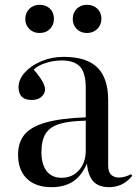

<svg xmlns="http://www.w3.org/2000/svg" viewBox="-20 -763 569 797"><path d="M194 14Q128 14 91.5 -21.5Q55 -57 55 -121Q55 -171 81 -203.5Q107 -236 168.5 -254Q230 -272 336 -276V-398Q336 -460 312.5 -486Q289 -512 236 -512Q202 -512 169.5 -501.5Q137 -491 120 -474Q146 -444 156.5 -424.5Q167 -405 167 -392Q167 -375 152.5 -361.5Q138 -348 112 -348Q57 -348 57 -401Q57 -433 83 -462Q109 -491 152 -509Q195 -527 244 -527Q339 -527 384 -483Q429 -439 429 -347V-77Q429 -49 441.5 -37.5Q454 -26 473 -26Q498 -26 524 -40L529 -33Q506 -6 482 4Q458 14 434 14Q389 14 367 -10.5Q345 -35 341 -84Q316 -29 280 -7.5Q244 14 194 14ZM236 -25Q280 -25 308 -56.5Q336 -88 336 -138V-262Q269 -261 228.5 -249Q188 -237 170 -209Q152 -181 152 -132Q152 -81 173.5 -53Q195 -25 236 -25ZM341 -626Q315 -626 298.5 -642.5Q282 -659 282 -684Q282 -710 298.5 -726.5Q315 -743 341 -743Q367 -743 384 -727Q401 -711 401 -685Q401 -660 384 -643Q367 -626 341 -626ZM144 -626Q119 -626 102 -642.5Q85 -659 85 -684Q85 -710 102 -726.5Q119 -743 144 -743Q171 -743 187.5 -727Q204 -711 204 -685Q204 -660 187.5 -643Q171 -626 144 -626Z"/></svg>

Font: Display Regular
Style: Regular
Weight: 400
Designer: Latin by Veronika Burian and Jose Scaglione. Greek by Irene Vlachou. Cyrillic by Vera Evstafieva.
Foundry: TypeTogether
Version: Version 3.002